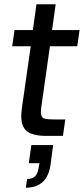

<svg xmlns="http://www.w3.org/2000/svg" viewBox="-20 -637 395 900"><path d="M195 0Q153 0 125 -11Q97 -22 86 -50.5Q75 -79 83 -133L124 -420H37L48 -496H134L151 -617H241L224 -496H353L342 -420H214L175 -145Q170 -113 173 -98.5Q176 -84 191 -80.5Q206 -77 237 -77H286L275 0ZM101 243 107 202Q132 202 144.5 189Q157 176 161 151L165 128H115L127 43H229L217 135Q209 190 179.5 216.5Q150 243 101 243Z"/></svg>

Font: Host Grotesk
Style: Italic
Weight: 400
Italic angle: -8°
Designer: Doğukan Karapınar based on Poppins by Indian Type Foundry, Jonny Pinhorn
Foundry: Element Type
Version: Version 1.001; ttfautohint (v1.8.4.7-5d5b)